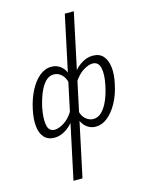

<svg xmlns="http://www.w3.org/2000/svg" viewBox="-143 -798 898 1173"><g transform="rotate(-15 305.5 -211.0)"><path d="M172 289 385 -711H442L229 289ZM130 5Q88 5 64.5 -21Q41 -47 36.5 -93Q32 -139 45 -198Q58 -260 84 -310.5Q110 -361 145 -390Q180 -419 221 -419Q261 -419 289 -390.5Q317 -362 320 -312L300 -293Q294 -329 272.5 -349.5Q251 -370 223 -370Q193 -370 170 -346Q147 -322 130.5 -282Q114 -242 103 -192Q90 -124 98 -83Q106 -42 143 -42Q168 -42 201.5 -62.5Q235 -83 263 -128L283 -109Q248 -50 208.5 -22.5Q169 5 130 5ZM391 5Q351 5 323 -24Q295 -53 290 -103L311 -120Q316 -85 338.5 -64.5Q361 -44 388 -44Q418 -44 442 -68Q466 -92 483.5 -133Q501 -174 511 -224Q525 -289 516 -331Q507 -373 469 -373Q444 -373 410.5 -352.5Q377 -332 348 -287L328 -305Q364 -365 403 -392Q442 -419 482 -419Q525 -419 548 -393Q571 -367 576.5 -321.5Q582 -276 569 -218Q556 -153 528.5 -102.5Q501 -52 465.5 -23.5Q430 5 391 5Z"/></g></svg>

Font: Ysabeau
Style: Italic
Weight: 400
Italic angle: -12°
Designer: Christian Thalmann (Catharsis Fonts)
Version: Version 2.000;gftools[0.9.27.dev2+g8671c4b]